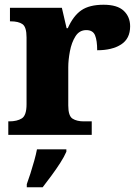

<svg xmlns="http://www.w3.org/2000/svg" viewBox="-20 -569 584 810"><path d="M15 0V-57H19Q52 -57 72 -69.5Q92 -82 92 -129V-411Q92 -455 75 -467Q58 -479 25 -479H22V-536H241L261 -450H266Q289 -502 323 -525.5Q357 -549 417 -549Q475 -549 502 -523.5Q529 -498 529 -458Q529 -406 491 -381.5Q453 -357 390 -357Q390 -398 381 -420Q372 -442 344 -442Q315 -442 298.5 -416Q282 -390 275 -353Q268 -316 268 -285V-124Q268 -80 286 -68.5Q304 -57 333 -57H367V0ZM93 208Q100 189 108.5 162.5Q117 136 124.5 109Q132 82 136 61H260V71Q251 92 234 118.5Q217 145 197 172Q177 199 160 221H93Z"/></svg>

Font: Noto Serif Tamil ExtraBold
Style: Italic
Weight: 800
Italic angle: -12°
Designer: Indian Type Foundry, Tom Grace, and the Monotype Design Team
Foundry: Monotype Imaging Inc.
Version: Version 2.003; ttfautohint (v1.8.4.7-5d5b)